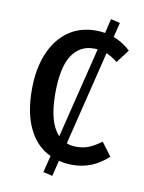

<svg xmlns="http://www.w3.org/2000/svg" viewBox="-78 -650 584 777"><g transform="rotate(10 214.5 -262.0)"><path d="M264 13Q232 13 207 6L191 71L153 62L170 -7Q112 -34 80.5 -98Q49 -162 49 -259Q49 -345 75.5 -408Q102 -471 150 -505Q198 -539 263 -539Q283 -539 301 -536L315 -595L353 -586L338 -526Q376 -512 408 -482L367 -428Q342 -448 321 -456L226 -69Q243 -62 267 -62Q295 -62 318 -71.5Q341 -81 368 -101L409 -46Q345 13 264 13ZM191 -92 283 -465Q278 -466 268 -466Q209 -466 177 -416Q145 -366 145 -260Q145 -140 191 -92Z"/></g></svg>

Font: Fira Sans Condensed
Style: Regular
Weight: 400
Width: 3
Designer: bBox Type GmbH & Carrois Corporate GbR & Edenspiekermann AG
Foundry: bBox Type GmbH & Carrois Corporate GbR & Edenspiekermann AG
Version: Version 4.301